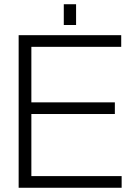

<svg xmlns="http://www.w3.org/2000/svg" viewBox="-20 -886 626 906"><path d="M68 0H554V-55H128V-348H522V-403H128V-665H552V-720H68ZM281 -768H339V-866H281Z"/></svg>

Font: Aspekta 250
Style: Regular
Weight: 250
Designer: Ivo Dolenc
Version: Version 2.000